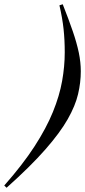

<svg xmlns="http://www.w3.org/2000/svg" viewBox="-107 -764 402 903"><path d="M-87 108.5Q0 10 55.5 -75.8Q111 -161.5 142 -237.8Q173 -314 185.2 -383.2Q197.5 -452.5 197.5 -518Q197.5 -576 192 -627.2Q186.5 -678.5 172.5 -739L188 -744Q216.5 -672 235.2 -617.2Q254 -562.5 263.5 -517Q273 -471.5 273 -428.5Q273 -376 260.2 -321.5Q247.5 -267 211.5 -203.5Q175.5 -140 106.2 -61Q37 18 -76 119Z"/></svg>

Font: Newsreader 72pt SemiBold
Style: Italic
Weight: 600
Italic angle: -17°
Designer: Hugues Gentile
Foundry: Production Type
Version: Version 1.003; ttfautohint (v1.8.3)